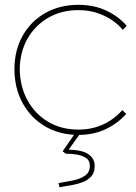

<svg xmlns="http://www.w3.org/2000/svg" viewBox="-20 -550 566 797"><path d="M40 -263Q40 -341 74 -401.5Q108 -462 168 -496Q228 -530 306 -530Q369 -530 420 -506.5Q471 -483 506 -443L490 -426Q468 -452 439.5 -470Q411 -488 377.5 -498Q344 -508 306 -508Q235 -508 180.5 -476.5Q126 -445 94.5 -390Q63 -335 62 -263Q63 -190 94.5 -133Q126 -76 180.5 -44Q235 -12 306 -12Q343 -12 376 -21.5Q409 -31 437.5 -49.5Q466 -68 488 -93L504 -77Q468 -37 418 -13.5Q368 10 306 10Q228 10 168 -25Q108 -60 74 -122Q40 -184 40 -263ZM223 210Q253 205 283 199Q313 193 333 179Q353 165 353 138Q353 116 337 105.5Q321 95 298 91.5Q275 88 253 88L240 78L294 0H316L265 71Q324 73 348.5 91Q373 109 373 139Q373 166 359.5 181.5Q346 197 324.5 205.5Q303 214 277.5 218.5Q252 223 227 227Z"/></svg>

Font: Mach Thin
Style: Regular
Weight: 250
Version: Version 1.002